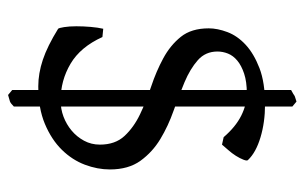

<svg xmlns="http://www.w3.org/2000/svg" viewBox="-156 -496 737 464"><g transform="rotate(90 212.0 -263.5)"><path d="M237 71Q229 79 224.5 80.5Q220 82 209 85L197 75V-599Q203 -602 206 -604Q209 -606 210.5 -607Q212 -608 215.5 -609Q219 -610 225 -612L237 -602ZM389 -161Q389 -131 377.5 -100.5Q366 -70 341.5 -45Q317 -20 279 -4Q241 12 188 12Q157 12 124 1Q91 -10 49 -36Q47 -38 45 -50.5Q43 -63 43 -80Q43 -97 44.5 -114.5Q46 -132 49 -145L69 -143Q93 -90 133.5 -66Q174 -42 222 -42Q243 -42 261.5 -49Q280 -56 295 -68.5Q310 -81 319.5 -98.5Q329 -116 329 -137Q329 -174 308 -196.5Q287 -219 255.5 -234Q224 -249 188 -261Q152 -273 120.5 -290Q89 -307 68.5 -332.5Q48 -358 48 -400Q48 -421 57 -445Q66 -469 87.5 -489Q109 -509 144 -522.5Q179 -536 232 -536Q275 -536 311.5 -525Q348 -514 366 -495Q369 -493 365.5 -484Q362 -475 356 -465.5Q350 -456 342 -447Q334 -438 329 -432L311 -436Q286 -465 259 -478.5Q232 -492 205 -492Q177 -492 157.5 -485.5Q138 -479 126 -469Q114 -459 109 -446.5Q104 -434 104 -421Q104 -392 125 -373.5Q146 -355 178 -341.5Q210 -328 247 -315Q284 -302 315.5 -283Q347 -264 368 -235Q389 -206 389 -161Z"/></g></svg>

Font: Ekushey Bangla
Style: Regular
Weight: 400
Designer: Al Mamun Sumon
Foundry: Al Mamun Sumon
Version: Version 1.0